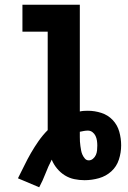

<svg xmlns="http://www.w3.org/2000/svg" viewBox="-20 -755 540 813"><path d="M146 38 56 0Q70 -27 83 -54Q96 -81 111 -107Q126 -133 143.5 -158Q161 -183 182 -204V-621H75V-735H318V-283Q327 -285 335.5 -285.5Q344 -286 352 -286Q381 -286 409 -277Q437 -268 457 -247Q477 -226 485 -197.5Q493 -169 493 -140Q493 -109 483.5 -79.5Q474 -50 451.5 -29.5Q429 -9 399 -0.5Q369 8 338 8Q316 8 294.5 3.5Q273 -1 254.5 -12.5Q236 -24 221.5 -41.5Q207 -59 199 -79Q184 -50 172.5 -20Q161 10 146 38ZM356 -76Q366 -76 374 -83Q382 -90 386 -99Q390 -108 391 -118.5Q392 -129 392 -139Q392 -149 390.5 -159.5Q389 -170 384.5 -179.5Q380 -189 371.5 -195.5Q363 -202 352 -202Q344 -202 335.5 -200.5Q327 -199 318 -197V-175Q318 -165 318.5 -155.5Q319 -146 320.5 -136.5Q322 -127 323.5 -118Q325 -109 329 -100Q333 -91 339.5 -83.5Q346 -76 356 -76Z"/></svg>

Font: Iosevka Term Curly Heavy
Style: Regular
Weight: 900
Designer: Belleve Invis
Foundry: Belleve Invis
Version: Version 32.3.0